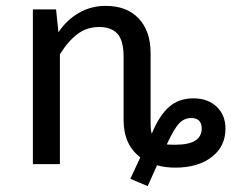

<svg xmlns="http://www.w3.org/2000/svg" viewBox="-20 -559 788 654"><path d="M748 -121Q748 -60 701 -24Q654 12 577 12Q543 12 515 4L483 75L424 50L458 -23Q401 -66 401 -150V-365Q401 -421 380 -444Q359 -467 318 -467Q276 -467 244 -443Q212 -419 184 -374V0H92V-527H171L179 -449Q207 -491 248.5 -515Q290 -539 340 -539Q412 -539 452.5 -496Q493 -453 493 -378V-140Q493 -116 497 -103L498 -106Q523 -166 556 -195Q589 -224 639 -224Q688 -224 718 -195.5Q748 -167 748 -121ZM667 -121Q667 -157 631 -157Q607 -157 589.5 -138Q572 -119 548 -67Q556 -66 577 -66Q623 -66 645 -80Q667 -94 667 -121Z"/></svg>

Font: FiraGO
Style: Regular
Weight: 400
Designer: bBox Type
Foundry: bBox Type GmbH
Version: Version 1.001;April 20, 2020;FontCreator 12.0.0.2555 64-bit